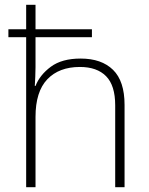

<svg xmlns="http://www.w3.org/2000/svg" viewBox="-20 -780 622 800"><path d="M128 -760V-658H363V-625H128V-500Q128 -478 127 -460.5Q126 -443 125 -422H128Q146 -468 192 -502Q238 -536 316 -536Q403 -536 451 -489Q499 -442 499 -343V0H460V-341Q460 -424 422 -462.5Q384 -501 313 -501Q226 -501 177 -449.5Q128 -398 128 -293V0H89V-625H15V-658H89V-760Z"/></svg>

Font: Noto Sans Lao Looped ExtraLight
Style: Regular
Weight: 200
Designer: Mark Frömberg, Ben Mitchell
Foundry: The Fontpad Ltd
Version: Version 1.002; ttfautohint (v1.8.4.7-5d5b)